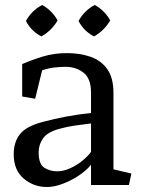

<svg xmlns="http://www.w3.org/2000/svg" viewBox="-20 -742 566 770"><path d="M295 -658Q318 -700 360 -722Q400 -700 422 -660Q397 -618 357 -596Q316 -617 295 -658ZM84 -658Q107 -700 149 -722Q189 -700 211 -660Q186 -618 146 -596Q105 -617 84 -658ZM345 0V-81Q325 -57 294.5 -37Q264 -17 230.5 -4.5Q197 8 168 8Q115 8 75 -26Q35 -60 35 -123Q35 -173 60.5 -204.5Q86 -236 151 -253Q200 -266 245.5 -274.5Q291 -283 345 -289V-371Q345 -427 315 -450.5Q285 -474 243 -474Q220 -474 196 -471Q172 -468 149 -460L121 -346L69 -355V-485Q108 -502 152.5 -515.5Q197 -529 248 -529Q300 -529 342.5 -514.5Q385 -500 410 -465Q435 -430 435 -370V-63L507 -46L497 0ZM135 -131Q135 -84 157.5 -69.5Q180 -55 210 -55Q234 -55 261 -67Q288 -79 310.5 -97.5Q333 -116 345 -133V-247Q313 -243 281 -238.5Q249 -234 217 -225Q170 -212 152.5 -187Q135 -162 135 -131Z"/></svg>

Font: Brawler
Style: Regular
Weight: 400
Designer: Oleg Frolov, Haley Fiege
Foundry: Oleg Frolov, Haley Fiege
Version: Version 1.101; ttfautohint (v1.8.3)